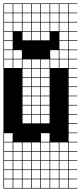

<svg xmlns="http://www.w3.org/2000/svg" viewBox="-20 -827 469 1115"><path d="M325 -803.6V-753.6H375V-803.6ZM271.4 -700H321.4V-750H271.4ZM325 -700H375V-750H325ZM217.9 -700H267.9V-750H217.9ZM164.3 -700H214.3V-750H164.3ZM110.7 -700H160.7V-750H110.7ZM57.1 -700H107.1V-750H57.1ZM3.6 -700H53.6V-750H3.6ZM325 -646.4H375V-696.4H325ZM271.4 -646.4H321.4V-696.4H271.4ZM217.9 -646.4H267.9V-696.4H217.9ZM164.3 -646.4H214.3V-696.4H164.3ZM110.7 -646.4H160.7V-696.4H110.7ZM3.6 -646.4H53.6V-696.4H3.6ZM57.1 -646.4H107.1V-696.4H57.1ZM325 -592.9H375V-642.9H325ZM271.4 -592.9H321.4V-642.9H271.4ZM217.9 -592.9H267.9V-642.9H217.9ZM3.6 -592.9H53.6V-642.9H3.6ZM164.3 -592.9H214.3V-642.9H164.3ZM57.1 -592.9H107.1V-642.9H57.1ZM110.7 -592.9H160.7V-642.9H110.7ZM325 -539.3H375V-589.3H325ZM3.6 -539.3H53.6V-589.3H3.6ZM271.4 -539.3H321.4V-589.3H271.4ZM57.1 -539.3H107.1V-589.3H57.1ZM217.9 -539.3H267.9V-589.3H217.9ZM164.3 -539.3H214.3V-589.3H164.3ZM110.7 -539.3H160.7V-589.3H110.7ZM164.3 -485.7H214.3V-535.7H164.3ZM217.9 -485.7H267.9V-535.7H217.9ZM110.7 -485.7H160.7V-535.7H110.7ZM271.4 -485.7H321.4V-535.7H271.4ZM57.1 -485.7H107.1V-535.7H57.1ZM325 -485.7H375V-535.7H325ZM3.6 -485.7H53.6V-535.7H3.6ZM217.9 -432.1H267.9V-482.1H217.9ZM271.4 -432.1H321.4V-482.1H271.4ZM164.3 -432.1H214.3V-482.1H164.3ZM325 -432.1H375V-482.1H325ZM110.7 -432.1H160.7V-482.1H110.7ZM57.1 -432.1H107.1V-482.1H57.1ZM3.6 -432.1H53.6V-482.1H3.6ZM217.9 -378.6H267.9V-428.6H217.9ZM164.3 -378.6H214.3V-428.6H164.3ZM110.7 -378.6H160.7V-428.6H110.7ZM217.9 -325H267.9V-375H217.9ZM110.7 -325H160.7V-375H110.7ZM164.3 -325H214.3V-375H164.3ZM110.7 -271.4H160.7V-321.4H110.7ZM164.3 -271.4H214.3V-321.4H164.3ZM217.9 -271.4H267.9V-321.4H217.9ZM217.9 -217.9H267.9V-267.9H217.9ZM164.3 -217.9H214.3V-267.9H164.3ZM110.7 -217.9H160.7V-267.9H110.7ZM164.3 -164.3H214.3V-214.3H164.3ZM110.7 -164.3H160.7V-214.3H110.7ZM217.9 -164.3H267.9V-214.3H217.9ZM110.7 -110.7H160.7V-160.7H110.7ZM164.3 -110.7H214.3V-160.7H164.3ZM217.9 -110.7H267.9V-160.7H217.9ZM217.9 -3.6H267.9V-53.6H217.9ZM3.6 -3.6H53.6V-53.6H3.6ZM271.4 50H321.4V0H271.4ZM217.9 50H267.9V0H217.9ZM3.6 50H53.6V0H3.6ZM110.7 50H160.7V0H110.7ZM57.1 50H107.1V0H57.1ZM325 50H375V0H325ZM164.3 50H214.3V0H164.3ZM271.4 103.6H321.4V53.6H271.4ZM110.7 103.6H160.7V53.6H110.7ZM3.6 103.6H53.6V53.6H3.6ZM57.1 103.6H107.1V53.6H57.1ZM217.9 103.6H267.9V53.6H217.9ZM325 103.6H375V53.6H325ZM164.3 103.6H214.3V53.6H164.3ZM57.1 157.1H107.1V107.1H57.1ZM110.7 157.1H160.7V107.1H110.7ZM3.6 157.1H53.6V107.1H3.6ZM271.4 157.1H321.4V107.1H271.4ZM217.9 157.1H267.9V107.1H217.9ZM164.3 157.1H214.3V107.1H164.3ZM325 157.1H375V107.1H325ZM3.6 210.7H53.6V160.7H3.6ZM271.4 210.7H321.4V160.7H271.4ZM110.7 210.7H160.7V160.7H110.7ZM217.9 210.7H267.9V160.7H217.9ZM164.3 210.7H214.3V160.7H164.3ZM325 210.7H375V160.7H325ZM57.1 210.7H107.1V160.7H57.1ZM217.9 264.3H267.9V214.3H217.9ZM271.4 264.3H321.4V214.3H271.4ZM3.6 264.3H53.6V214.3H3.6ZM164.3 264.3H214.3V214.3H164.3ZM57.1 264.3H107.1V214.3H57.1ZM110.7 264.3H160.7V214.3H110.7ZM325 264.3H375V214.3H325ZM271.4 -803.6V-753.6H321.4V-803.6ZM217.9 -803.6V-753.6H267.9V-803.6ZM164.3 -803.6V-753.6H214.3V-803.6ZM110.7 -803.6V-753.6H160.7V-803.6ZM57.1 -803.6V-753.6H107.1V-803.6ZM3.6 -803.6V-753.6H53.6V-803.6ZM428.6 -803.6H378.6V-753.6H428.6V-750H378.6V-700H428.6V-696.4H378.6V-646.4H428.6V-642.9H378.6V-592.9H428.6V-589.3H378.6V-539.3H428.6V-535.7H378.6V-485.7H428.6V-482.1H378.6V-432.1H428.6V-428.6H378.6V-378.6H428.6V-375H378.6V-325H428.6V-321.4H378.6V-271.4H428.6V-267.9H378.6V-217.9H428.6V-214.3H378.6V-164.3H428.6V-160.7H378.6V-110.7H428.6V-107.1H378.6V-57.1H428.6V-53.6H378.6V-3.6H428.6V0H378.6V50H428.6V53.6H378.6V103.6H428.6V107.1H378.6V157.1H428.6V160.7H378.6V210.7H428.6V214.3H378.6V264.3H428.6V267.9H0V-807.1H428.6ZM107.1 -539.3V-592.9H160.7V-539.3ZM53.6 -592.9V-646.4H107.1V-592.9ZM53.6 -539.3V-592.9H107.1V-539.3ZM160.7 -485.7V-539.3H214.3V-485.7ZM107.1 -485.7V-539.3H160.7V-485.7ZM214.3 -539.3H267.9V-485.7H214.3ZM267.9 -592.9H321.4V-539.3H267.9ZM267.9 -646.4H321.4V-592.9H267.9ZM214.3 -592.9H267.9V-539.3H214.3ZM160.7 -592.9H214.3V-539.3H160.7Z"/></svg>

Font: Jersey 10 Charted
Style: Regular
Weight: 400
Designer: Sarah Cadigan-Fried
Version: Version 1.000; ttfautohint (v1.8.4.7-5d5b)